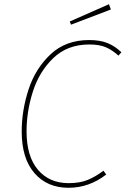

<svg xmlns="http://www.w3.org/2000/svg" viewBox="-20 -881 596 911"><path d="M556 -633 542 -617Q511 -645 480.5 -657.5Q450 -670 404 -670Q300 -670 233 -605.5Q166 -541 136 -446.5Q106 -352 106 -258Q106 -139 160 -75.5Q214 -12 306 -12Q359 -12 396.5 -27.5Q434 -43 471 -71L484 -53Q403 10 305 10Q204 10 143.5 -59.5Q83 -129 83 -257Q83 -357 115.5 -456.5Q148 -556 220 -623.5Q292 -691 403 -691Q455 -691 490.5 -676.5Q526 -662 556 -633ZM497 -861 506 -836 317 -764 311 -779Z"/></svg>

Font: Fira Sans Thin
Style: Italic
Weight: 250
Italic angle: -8°
Designer: Carrois Corporate & Edenspiekermann AG
Foundry: Carrois Corporate GbR & Edenspiekermann AG
Version: Version 4.203